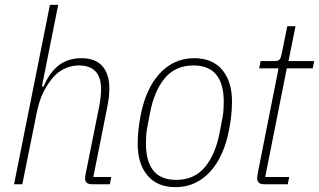

<svg xmlns="http://www.w3.org/2000/svg" viewBox="-20 -760 1316 792"><path d="M186 -740H220L153 -404H160Q185 -462 223 -491Q261 -520 316 -520Q373 -520 402 -487.5Q431 -455 431 -396Q431 -379 429 -360Q427 -341 423 -321L365 -30H439L433 0H360Q331 0 331 -23Q331 -32 334 -46L389 -320Q393 -340 395 -360Q397 -380 397 -392Q397 -490 305 -490Q273 -490 243.5 -475.5Q214 -461 191 -431Q173 -408 157.5 -376.5Q142 -345 132 -297L72 0H38Z M704 12Q629 12 588.5 -36Q548 -84 548 -167Q548 -197 551.5 -228Q555 -259 561 -288Q571 -339 590 -381.5Q609 -424 637 -455Q665 -486 701 -503Q737 -520 781 -520Q856 -520 896.5 -472Q937 -424 937 -341Q937 -311 933.5 -280Q930 -249 924 -220Q914 -169 895 -126.5Q876 -84 848 -53Q820 -22 784 -5Q748 12 704 12ZM707 -18Q782 -18 826 -71.5Q870 -125 887 -218L898 -276Q901 -293 902 -308.5Q903 -324 903 -341Q903 -413 872.5 -451.5Q842 -490 778 -490Q703 -490 659 -436.5Q615 -383 598 -290L587 -232Q584 -215 583 -199.5Q582 -184 582 -167Q582 -95 612.5 -56.5Q643 -18 707 -18Z M1070 0Q1041 0 1041 -24Q1041 -32 1044 -49L1129 -478H1049L1055 -508H1112Q1128 -508 1133.5 -515Q1139 -522 1142 -538L1165 -652H1199L1170 -508H1276L1270 -478H1163L1074 -30H1173L1167 0Z"/></svg>

Font: IBM Plex Sans Cond ExtLt
Style: Italic
Weight: 200
Width: 3
Italic angle: -11°
Designer: Mike Abbink, Paul van der Laan, Pieter van Rosmalen
Foundry: Bold Monday
Version: Version 1.3